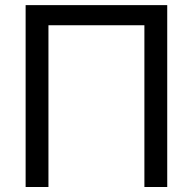

<svg xmlns="http://www.w3.org/2000/svg" viewBox="-20 -748 771 768"><path d="M648.9 -727.5V0H557.6V-647H173.8V0H82.5V-727.5Z"/></svg>

Font: Inter 20pt
Style: Regular
Weight: 400
Version: Version 4.001;git-66647c0bb